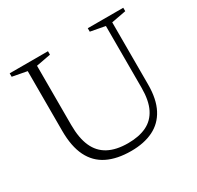

<svg xmlns="http://www.w3.org/2000/svg" viewBox="-149 -855 1066 1038"><g transform="rotate(-30 384.0 -336.0)"><path d="M607.5 -258V-644L516.5 -661V-682.5H738V-661L647 -644V-256.5Q647 -165 616.2 -106Q585.5 -47 527.8 -18.5Q470 10 389.5 10Q301.5 10 241.2 -19.8Q181 -49.5 150.2 -111.8Q119.5 -174 119.5 -270.5V-644L29 -661V-682.5H268V-661L177.5 -644V-274Q177.5 -193 201 -140Q224.5 -87 273 -61Q321.5 -35 395.5 -35Q464 -35 511.2 -57.8Q558.5 -80.5 583 -129.8Q607.5 -179 607.5 -258Z"/></g></svg>

Font: Newsreader Light
Style: Regular
Weight: 300
Designer: Hugues Gentile
Foundry: Production Type
Version: Version 1.003